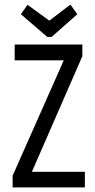

<svg xmlns="http://www.w3.org/2000/svg" viewBox="-20 -817 415 837"><path d="M35 0V-51L258 -554H44V-623H339V-572L119 -68H350V0ZM287 -797 317 -755 205 -656H186L71 -755L100 -796L195 -727Z"/></svg>

Font: Inconsolata Condensed Medium
Style: Regular
Weight: 500
Width: 3
Monospace: yes
Designer: Raph Levien, Cyreal, Brenton Simpson
Foundry: Raph Levien, Cyreal, Google
Version: Version 3.100; ttfautohint (v1.8.4.7-5d5b)